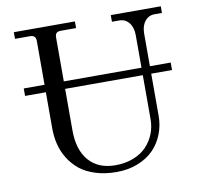

<svg xmlns="http://www.w3.org/2000/svg" viewBox="-81 -797 941 901"><g transform="rotate(-10 390.0 -347.0)"><path d="M42 -443.8H141.1V-652.8Q141.1 -680.2 113.8 -680.2H42V-711.9H333V-680.2H259.8Q245.6 -680.2 239.3 -673.6Q232.9 -667 232.9 -652.8V-443.8H603V-599.1Q603 -635.7 585.2 -658Q567.4 -680.2 539.1 -680.2H503.9V-711.9H742.2V-680.2H707Q678.7 -680.2 660.9 -658Q643.1 -635.7 643.1 -599.1V-443.8H742.2V-408.2H643.1V-208Q643.1 -161.1 626.7 -119.9Q610.4 -78.6 580.3 -48.1Q550.3 -17.6 504.6 0.2Q459 18.1 403.8 18.1Q348.6 18.1 303.7 3.9Q258.8 -10.3 229 -34.4Q199.2 -58.6 179 -91.6Q158.7 -124.5 149.9 -160.6Q141.1 -196.8 141.1 -236.8V-408.2H42ZM403.8 -14.2Q451.2 -14.2 489.7 -29.3Q528.3 -44.4 552.7 -70.3Q577.1 -96.2 590.1 -128.9Q603 -161.6 603 -198.2V-408.2H232.9V-210Q232.9 -117.2 277.6 -65.7Q322.3 -14.2 403.8 -14.2Z"/></g></svg>

Font: Flanker Steampunk
Style: Regular
Weight: 400
Designer: Alexey Kryukov, Leonardo Di Lena
Foundry: Alexey Kryukov, Leonardo Di Lena
Version: 1.210